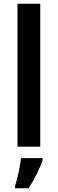

<svg xmlns="http://www.w3.org/2000/svg" viewBox="-20 -780 306 1021"><path d="M194 0V-760H73V0ZM207 71V61H92C87 103 72 173 60 209V221H132C163 174 192 115 207 71Z"/></svg>

Font: Noto Sans Myanmar SemiCondensed SemiBold
Style: Regular
Weight: 600
Width: 4
Designer: Monotype Design Team
Foundry: Monotype Imaging Inc.
Version: Version 2.107